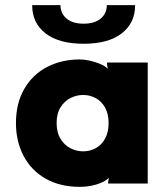

<svg xmlns="http://www.w3.org/2000/svg" viewBox="-20 -713 650 746"><path d="M402 -235Q402 -271 388 -295.5Q374 -320 351.5 -332Q329 -344 303 -344Q278 -344 254.5 -332.5Q231 -321 215.5 -296.5Q200 -272 200 -235Q200 -198 215.5 -173Q231 -148 254.5 -136.5Q278 -125 303 -125Q329 -125 351.5 -137Q374 -149 388 -174Q402 -199 402 -235ZM399 -446 396 -462V-470H554V0H400V-4L403 -22Q387 -6 355.5 3.5Q324 13 290 13Q214 13 158 -18.5Q102 -50 72 -106.5Q42 -163 42 -235Q42 -311 74 -367Q106 -423 162.5 -452.5Q219 -482 290 -482Q316 -482 350 -471.5Q384 -461 399 -446ZM105 -693H215Q215 -661 238.5 -641Q262 -621 305 -621Q348 -621 371.5 -641Q395 -661 395 -693H505Q505 -623.6 453 -583.3Q401 -543 305 -543Q209 -543 157 -583.3Q105 -623.6 105 -693Z"/></svg>

Font: Kreadon
Style: Regular
Weight: 400
Designer: kohakuno
Foundry: StudioGnu
Version: Version 1.000;Glyphs 3.1.2 (3151)